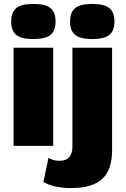

<svg xmlns="http://www.w3.org/2000/svg" viewBox="-20 -743 640 978"><path d="M37 -633Q37 -681 63 -702Q89 -723 150 -723Q211 -723 237 -702Q263 -681 263 -633Q263 -586 237 -565Q211 -544 150 -544Q89 -544 63 -565Q37 -586 37 -633ZM337 -633Q337 -681 363 -702Q389 -723 450 -723Q511 -723 537 -702Q563 -681 563 -633Q563 -586 537 -565Q511 -544 450 -544Q389 -544 363 -565Q337 -586 337 -633ZM251 -500V0H49V-500ZM551 -500V20Q551 123 500 169Q449 215 343 215Q256 215 201 184L227 61Q250 76 284 76Q349 76 349 2V-500Z"/></svg>

Font: Elaine Sans ExtraBold
Style: Regular
Weight: 800
Designer: Wei Huang
Foundry: Wei Huang
Version: Version 2.001;December 24, 2019;FontCreator 12.0.0.2547 64-b